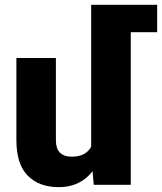

<svg xmlns="http://www.w3.org/2000/svg" viewBox="-20 -770 675 800"><path d="M634.8 -635.7H524.9V0H370.6L365.7 -56.6Q314 9.8 225.1 9.8Q142.6 9.8 95.5 -38.1Q48.3 -85.9 48.3 -186.5V-528.3H212.9V-185.5Q212.9 -117.2 279.3 -117.2Q337.4 -117.2 359.9 -158.7V-750H634.8Z"/></svg>

Font: Mardoto Black
Style: Regular
Weight: 900
Designer: Christian Robertson, Vahan Hovhannisyan
Foundry: Google
Version: Version 1.000